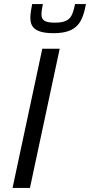

<svg xmlns="http://www.w3.org/2000/svg" viewBox="-20 -929 445 949"><path d="M245 -765C367 -765 388 -825 405 -909H351C338 -849 329 -817 251 -817C198 -817 185 -831 185 -859C185 -872 188 -889 192 -909H139C134 -884 130 -861 130 -841C130 -795 154 -765 245 -765ZM189 -688 42 0H128L275 -688Z"/></svg>

Font: Saira UNSAM
Style: Italic
Weight: 400
Italic angle: -12°
Designer: Hector Gatti with collaboration of the Omnibus-Type team
Foundry: Omnibus-Type
Version: Version 0.072;PS 000.072;hotconv 1.0.88;makeotf.lib2.5.64775